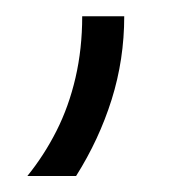

<svg xmlns="http://www.w3.org/2000/svg" viewBox="-20 -114 217 238"><path d="M13.9 104.2Q34.7 78.5 50 48.3Q65.3 18.1 73.6 -17.7Q81.9 -53.5 81.9 -93.8H134Q134 -40.3 118.4 9.4Q102.8 59 74.3 104.2Z"/></svg>

Font: Afacad Flux Light
Style: Regular
Weight: 300
Designer: Kristian Moeller
Foundry: Dicotype
Version: Version 1.100